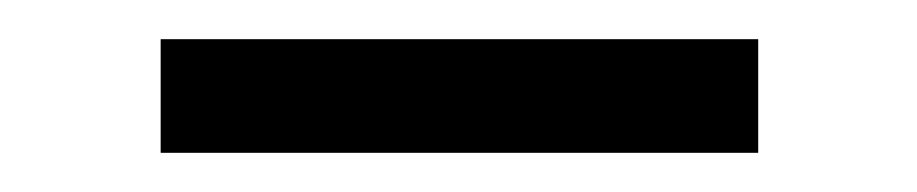

<svg xmlns="http://www.w3.org/2000/svg" viewBox="-20 -311 468 98"><path d="M62 -233V-291H367V-233Z"/></svg>

Font: Montagu Slab
Style: Regular
Weight: 400
Version: Version 1.000